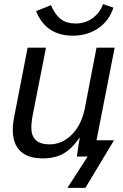

<svg xmlns="http://www.w3.org/2000/svg" viewBox="-20 -759 596 931"><path d="M114 -528H203L141 -213Q132 -170 132 -140Q132 -59 220 -59Q281 -59 328 -106Q375 -153 391 -232L448 -528H536L448 -79H533L394 152H307L405 0H353Q353 -2 358 -37Q363 -71 367 -90H365Q326 -35 285.5 -13Q245 9 187 9Q115 9 78.5 -26.5Q42 -62 42 -129Q42 -163 52 -209ZM333 -586Q203 -586 155 -705L227 -734Q248 -686 276 -665.5Q304 -645 347 -645Q392 -645 427 -669.5Q462 -694 480 -739L530 -722Q509 -658 456.5 -622Q404 -586 333 -586Z"/></svg>

Font: Libra Sans
Style: Italic
Weight: 400
Italic angle: -12°
Foundry: Context Ltd
Version: Version 1.002